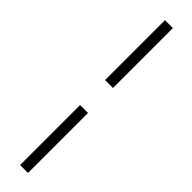

<svg xmlns="http://www.w3.org/2000/svg" viewBox="-308 -647 820 820"><g transform="rotate(45 102.5 -236.5)"><path d="M128.9 -673.8V-312H81.1V-673.8ZM128.9 -161.1V201.2H81.1V-161.1Z"/></g></svg>

Font: Linux Biolinum Capitals O
Style: Small Caps
Weight: 400
Designer: Philipp H. Poll
Foundry: Philipp H. Poll
Version: Version 1.0.4